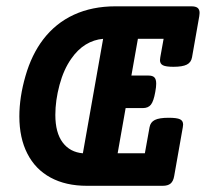

<svg xmlns="http://www.w3.org/2000/svg" viewBox="-20 -600 665 620"><path d="M624.5 -558.1Q624.5 -555.7 623.5 -547.9L600.1 -415Q597.2 -398.4 583.3 -391.4Q569.3 -384.3 540 -384.3Q515.6 -384.3 506.1 -389.2Q496.6 -394 496.6 -405.8Q496.6 -408.2 497.6 -415L508.3 -474.6H425.3L404.3 -356H460Q472.7 -356 478.5 -350.1Q484.4 -344.2 484.4 -329.6Q484.4 -319.3 481.4 -303.2Q476.1 -272.9 467.3 -262Q458.5 -251 441.4 -251H385.7L359.9 -105H447.8L462.9 -189Q465.8 -205.6 480 -212.6Q494.1 -219.7 524.9 -219.7Q551.3 -219.7 561.3 -214.8Q571.3 -210 571.3 -197.8Q571.3 -195.8 570.3 -189L542.5 -31.7Q539.6 -14.6 530.8 -7.3Q522 0 505.4 0H260.7Q192.4 0 143.3 -26.6Q94.2 -53.2 68.4 -103.8Q42.5 -154.3 42.5 -224.1Q42.5 -286.1 62.3 -354.7Q82 -423.3 119.1 -472.2Q159.7 -525.4 218.8 -552.5Q277.8 -579.6 353 -579.6H597.7Q611.8 -579.6 618.2 -574.5Q624.5 -569.3 624.5 -558.1ZM210 -410.2Q185.5 -375.5 172.1 -325.4Q158.7 -275.4 158.7 -229Q158.7 -171.4 182.4 -139.9Q206.1 -108.4 247.6 -105L313 -474.6Q283.2 -472.2 256.8 -456.1Q230.5 -439.9 210 -410.2Z"/></svg>

Font: Courier Prime
Style: Bold Italic
Weight: 700
Italic angle: -10°
Designer: Alan Dague-Greene
Foundry: Quote-Unquote Apps
Version: Version 3.018